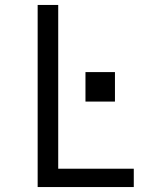

<svg xmlns="http://www.w3.org/2000/svg" viewBox="-20 -755 640 775"><path d="M132 0V-735H215V-74H520V0ZM325 -345V-464H444V-345Z"/></svg>

Font: Iosevka SS04 Extended
Style: Regular
Weight: 400
Width: 7
Monospace: yes
Designer: Belleve Invis
Foundry: Belleve Invis
Version: Version 19.0.0; ttfautohint (v1.8.4)